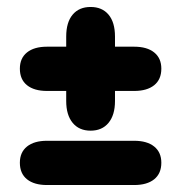

<svg xmlns="http://www.w3.org/2000/svg" viewBox="-20 -531 520 551"><path d="M115 -127Q78 -127 57.5 -110.5Q37 -94 37 -64Q37 -33 57.5 -16.5Q78 0 115 0H365Q402 0 422.5 -16.5Q443 -33 443 -64Q443 -94 422.5 -110.5Q402 -127 365 -127ZM170 -397H115Q78 -397 57.5 -380.5Q37 -364 37 -334Q37 -303 57.5 -286.5Q78 -270 115 -270H170V-241Q170 -201 188.5 -178.5Q207 -156 240 -156Q273 -156 291.5 -178.5Q310 -201 310 -241V-270H365Q402 -270 422.5 -286.5Q443 -303 443 -334Q443 -364 422.5 -380.5Q402 -397 365 -397H310V-426Q310 -467 291.5 -489Q273 -511 240 -511Q207 -511 188.5 -489Q170 -467 170 -426Z"/></svg>

Font: Beiruti Black
Style: Regular
Weight: 900
Designer: Arlette Boutros
Foundry: Boutros
Version: Version 1.41